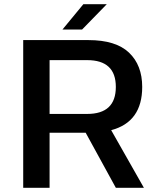

<svg xmlns="http://www.w3.org/2000/svg" viewBox="-20 -890 752 910"><path d="M386 -261H215V0H90V-700H399Q529 -700 591.5 -640.5Q654 -581 654 -478Q654 -312 507 -273L662 0H529ZM215 -350H393Q529 -350 529 -478Q529 -605 393 -605H215ZM276 -750 375 -870H486L369 -750Z"/></svg>

Font: Fivo Sans Med
Style: Regular
Weight: 450
Designer: Alexander Slobzheninov
Foundry: Alexander Slobzheninov
Version: 1.0